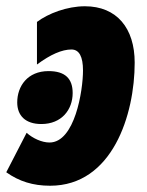

<svg xmlns="http://www.w3.org/2000/svg" viewBox="-39 -583 468 613"><path d="M121 10C320 10 391 -217 391 -383C391 -493 334 -563 232 -563C175 -563 115 -540 79 -513V-377C122 -409 159 -425 189 -425C214 -425 226 -402 226 -358C226 -294 200 -128 119 -128C95 -128 66 -141 46 -159L-19 -33C22 -4 66 10 121 10ZM93 -187C158 -187 193 -233 193 -286C193 -332 169 -356 116 -356C49 -356 16 -308 16 -256C16 -214 42 -187 93 -187Z"/></svg>

Font: Noto Sans ExtraCondensed Black
Style: Italic
Weight: 900
Width: 2
Italic angle: -12°
Designer: Monotype Design Team
Foundry: Monotype Imaging Inc.
Version: Version 2.013